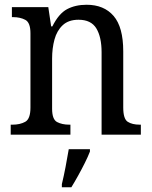

<svg xmlns="http://www.w3.org/2000/svg" viewBox="-20 -566 637 807"><path d="M25 0V-42H33Q64 -42 86 -54Q108 -66 108 -114V-426Q108 -471 86.5 -482.5Q65 -494 35 -494H30V-536H183L195 -455H200Q227 -509 262 -527.5Q297 -546 344 -546Q417 -546 457.5 -499Q498 -452 498 -350V-114Q498 -66 517 -54Q536 -42 567 -42H572V0H407V-346Q407 -410 385 -446.5Q363 -483 310 -483Q268 -483 243.5 -460Q219 -437 209 -400Q199 -363 199 -320V-109Q199 -64 220 -53Q241 -42 271 -42H276V0ZM240 208Q248 175 255.5 136Q263 97 269 61H358V71Q350 92 336.5 119Q323 146 308 173Q293 200 280 221H240Z"/></svg>

Font: Noto Serif Myanmar SemiCondensed
Style: Regular
Weight: 400
Width: 4
Designer: Ben Mitchell and the Monotype Design Team
Foundry: Monotype Imaging Inc.
Version: Version 2.106; ttfautohint (v1.8.4.7-5d5b)